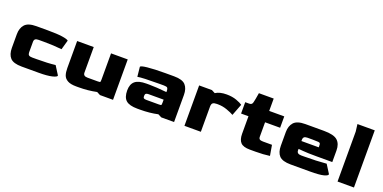

<svg xmlns="http://www.w3.org/2000/svg" viewBox="-15 -1317 3987 2001"><g transform="rotate(20 1979.0 -317.0)"><path d="M50 -149V-300Q50 -368 86 -408Q122 -448 213 -448H341Q444 -448 501 -439.5Q558 -431 571 -418L541 -312Q448 -322 344 -322H283Q257 -322 246 -312.5Q235 -303 235 -282V-166Q235 -145 245.5 -135.5Q256 -126 283 -126H334Q458 -126 540 -136L600 -41Q600 -25 547.5 -12.5Q495 0 403 0H213Q120 0 85 -38Q50 -76 50 -149Z M665 -148V-448H849V-166Q849 -145 861 -135.5Q873 -126 897 -126H1011Q1027 -126 1032.5 -127.5Q1038 -129 1039.5 -134.5Q1041 -140 1041 -156V-448H1226V0H1081L1043 -20Q947 0 846 0H817Q754 0 720.5 -19Q687 -38 676 -69.5Q665 -101 665 -148Z M1331 -143Q1331 -213 1370 -245.5Q1409 -278 1495 -278H1526Q1603 -278 1721 -266V-282Q1721 -302 1713 -312Q1705 -322 1673 -322H1623Q1434 -322 1382 -312L1371 -418Q1371 -432 1446 -440Q1521 -448 1641 -448H1741Q1833 -448 1868 -409.5Q1903 -371 1903 -300V0H1761L1722 -20Q1631 0 1525 0H1495Q1407 0 1369 -33Q1331 -66 1331 -143ZM1691 -118Q1707 -118 1712.5 -119.5Q1718 -121 1719.5 -126.5Q1721 -132 1721 -147V-182H1553Q1533 -182 1524.5 -174.5Q1516 -167 1516 -148Q1516 -130 1524 -124Q1532 -118 1553 -118Z M2018 -448H2160L2198 -428Q2244 -458 2320 -458Q2384 -458 2431.5 -440.5Q2479 -423 2499 -408L2449 -278Q2422 -294 2372 -312Q2322 -330 2269 -330H2258Q2227 -330 2213.5 -319.5Q2200 -309 2200 -279V0H2018Z M2611 -128V-322H2529V-448H2571Q2589 -448 2598 -454.5Q2607 -461 2611 -478Q2618 -504 2631 -585H2795V-448H2962V-322H2795V-167Q2794 -143 2805.5 -134.5Q2817 -126 2843 -126H2943L2963 -10Q2893 0 2805 0H2743Q2670 0 2640.5 -31Q2611 -62 2611 -128Z M3033 -149V-300Q3033 -368 3069 -408Q3105 -448 3196 -448H3403Q3513 -448 3554 -410.5Q3595 -373 3595 -300V-172H3420Q3317 -172 3270.5 -176.5Q3224 -181 3218 -181V-166Q3217 -126 3266 -126H3297Q3436 -126 3546 -136L3606 -41Q3606 -24 3560.5 -12Q3515 0 3409 0H3196Q3103 0 3068 -38Q3033 -76 3033 -149ZM3410 -268V-282Q3410 -304 3406 -311Q3402 -318 3386.5 -320Q3371 -322 3324 -322H3266Q3241 -322 3229.5 -312.5Q3218 -303 3218 -282V-268Z M3716 -554 3706 -634H3898V0H3716Z"/></g></svg>

Font: Gold Bold
Style: Regular
Weight: 400
Designer: jaiki
Version: Version 1.000